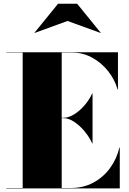

<svg xmlns="http://www.w3.org/2000/svg" viewBox="-20 -1038 710 1058"><path d="M352 -922.5 171 -856.5 170 -857.5 300 -1017.5H405L535 -857.5L534 -856.5ZM488 -248Q473 -281.5 446.8 -313.5Q420.5 -345.5 389.5 -366.2Q358.5 -387 330 -387H320V-2H370Q438.5 -2 493.5 -31.2Q548.5 -60.5 585.8 -111Q623 -161.5 638 -225H640V0H15V-2H105V-748H15V-750H630V-545H628Q613 -598.5 576.8 -644.8Q540.5 -691 489.5 -719.5Q438.5 -748 380 -748H320V-389H330Q358.5 -389 389.5 -408.5Q420.5 -428 446.8 -458.8Q473 -489.5 488 -523H490V-248Z"/></svg>

Font: Bodoni* 96pt Fatface
Style: Regular
Weight: 900
Version: Version 2.3